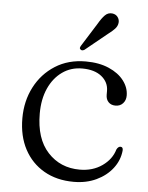

<svg xmlns="http://www.w3.org/2000/svg" viewBox="-51 -719 595 772"><g transform="rotate(5 247.0 -333.0)"><path d="M457.5 -353Q457.5 -334 446 -321.5Q434.5 -309 416 -309Q398 -309 387.5 -320Q377 -331 377 -349.5V-364.5Q377 -400 348.5 -423Q320 -446 270 -446Q224.5 -446 189.8 -421.2Q155 -396.5 135.2 -352.8Q115.5 -309 115.5 -251Q115.5 -149.5 166 -94.8Q216.5 -40 295 -40Q347.5 -40 385.5 -66.8Q423.5 -93.5 435 -133.5Q441.5 -146 450.5 -146Q461.5 -146 460.5 -131.5Q456.5 -91.5 431.5 -59.2Q406.5 -27 366.2 -8Q326 11 275 11Q206.5 11 155.2 -18.5Q104 -48 75.8 -101Q47.5 -154 47.5 -226Q47.5 -295.5 76.8 -352Q106 -408.5 158.8 -442Q211.5 -475.5 282 -475.5Q336 -475.5 375.5 -458.2Q415 -441 436.2 -413Q457.5 -385 457.5 -353ZM316 -631Q329 -653.5 341.5 -666.2Q354 -679 371.5 -677Q386 -675 393.5 -664.5Q401 -654 399.5 -641.5Q398 -628 387.5 -616.8Q377 -605.5 360.5 -593.5L272 -521.5Q262 -516 256.5 -521.5Q252.5 -524.5 253.5 -528.8Q254.5 -533 257 -537Z"/></g></svg>

Font: Fraunces 9pt S000 Light
Style: Regular
Weight: 300
Version: Version 1.000; ttfautohint (v1.8.3)